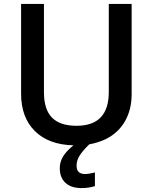

<svg xmlns="http://www.w3.org/2000/svg" viewBox="-20 -734 782 983"><path d="M654 -714V-252Q654 -173 620 -113.5Q586 -54 522 -22Q485 -4 437 5Q404 37 388 62Q372 87 372 114Q372 157 415 157Q434 157 466 149V219Q433 229 398 229Q344 229 315 202Q286 175 286 127Q286 96 302 68.5Q318 41 356 10Q229 7 158.5 -63Q88 -133 88 -254V-714H205V-262Q205 -174 246 -132Q287 -90 372 -90Q537 -90 537 -263V-714Z"/></svg>

Font: OpenSansMMV
Style: Semibold
Weight: 600
Designer: Steve Matteson
Foundry: Ascender Corporation
Version: Version 6.000